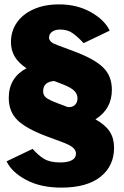

<svg xmlns="http://www.w3.org/2000/svg" viewBox="-20 -772 567 877"><path d="M10 -35 129 -92Q155 -62 182 -46Q209 -30 255 -30Q289 -30 308 -40Q327 -50 327 -70Q327 -86 313 -98Q299 -110 264 -123L194 -149Q100 -184 60 -223Q20 -262 20 -325Q20 -372 41 -406Q62 -440 101 -460Q64 -485 47 -514Q30 -543 30 -580Q30 -629 56.5 -668Q83 -707 133 -729.5Q183 -752 250 -752Q332 -752 395 -716.5Q458 -681 481 -632L362 -575Q334 -605 311 -621Q288 -637 255 -637Q232 -637 218 -627Q204 -617 204 -600Q204 -579 242 -566L317 -538Q411 -503 451 -464Q491 -425 491 -362Q491 -274 416 -227Q462 -201 481.5 -170.5Q501 -140 501 -97Q501 -14 439 35.5Q377 85 260 85Q166 85 100 50Q34 15 10 -35ZM334 -323Q334 -343 318.5 -358Q303 -373 264 -388L227 -402Q177 -398 177 -355Q177 -337 190.5 -326Q204 -315 247 -299L289 -283Q310 -281 322 -292.5Q334 -304 334 -323Z"/></svg>

Font: Morrison Black
Style: Regular
Weight: 900
Designer: Pablo Impallari, Rodrigo Fuenzalida (Modified by Dan O. Williams)
Version: Version 0.03;June 6, 2019;FontCreator 11.5.0.2425 64-bit; tt